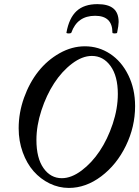

<svg xmlns="http://www.w3.org/2000/svg" viewBox="-20 -901 677 934"><path d="M303.2 -742.2Q315.9 -813.5 352.5 -847.2Q389.2 -880.9 454.1 -880.9Q506.3 -880.9 531.7 -859.6Q557.1 -838.4 557.1 -793.9Q557.1 -777.8 549.8 -742.2Q548.8 -738.3 537.8 -738.3Q526.9 -738.3 526.9 -742.2Q526.9 -824.2 442.9 -824.2Q356 -824.2 327.1 -742.2Q326.2 -739.7 320.1 -738.8Q314 -737.8 308.3 -738.8Q302.7 -739.7 303.2 -742.2ZM314.9 13.2Q266.1 13.2 221.4 -8.5Q176.8 -30.3 143.6 -67.9Q110.4 -105.5 90.6 -160.2Q70.8 -214.8 70.8 -276.9Q70.8 -352.5 96.9 -425.5Q123 -498.5 166.5 -553.5Q210 -608.4 269.8 -642.1Q329.6 -675.8 393.1 -675.8Q460 -675.8 515.6 -639.2Q571.3 -602.5 604.2 -535.4Q637.2 -468.3 637.2 -384.8Q637.2 -284.2 592.3 -191.9Q547.4 -99.6 472.4 -43.2Q397.5 13.2 314.9 13.2ZM280.8 -34.2Q327.1 -34.2 376.7 -71.3Q426.3 -108.4 464.8 -166Q503.4 -223.6 528.3 -298.3Q553.2 -373 553.2 -443.8Q553.2 -530.8 517.8 -579.8Q482.4 -628.9 426.8 -628.9Q379.9 -628.9 330.6 -591.6Q281.2 -554.2 243.4 -496.1Q205.6 -438 181.4 -363.8Q157.2 -289.6 157.2 -220.2Q157.2 -131.8 191.7 -83Q226.1 -34.2 280.8 -34.2Z"/></svg>

Font: Junicode SmCond Medium
Style: Italic
Weight: 500
Width: 4
Italic angle: -11°
Designer: Peter S. Baker
Version: Version 2.206